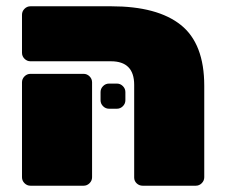

<svg xmlns="http://www.w3.org/2000/svg" viewBox="-20 -591 715 611"><path d="M379 -298V-272Q379 -261 371 -253Q363 -245 352 -245H327Q316 -245 308 -253Q300 -261 300 -272V-298Q300 -309 308 -317Q316 -325 327 -325H352Q363 -325 371 -317Q379 -309 379 -298ZM273 -27Q273 -16 265 -8Q257 0 246 0H77Q66 0 58 -8Q50 -16 50 -27V-329Q50 -340 58 -348Q66 -356 77 -356H246Q257 -356 265 -348Q273 -340 273 -329ZM77 -571H334Q481 -571 555.5 -511.5Q630 -452 630 -318V-27Q630 -16 622 -8Q614 0 603 0H434Q423 0 415 -7.5Q407 -15 407 -26V-321Q407 -396 333 -396H77Q66 -396 58 -404Q50 -412 50 -423V-544Q50 -555 58 -563Q66 -571 77 -571Z"/></svg>

Font: Rubik One
Style: Regular
Weight: 400
Designer: Hubert and Fischer with Elvire Volk Leonovitch
Foundry: Hubert and Fischer with Elvire Volk Leonovitch
Version: Version 1.001